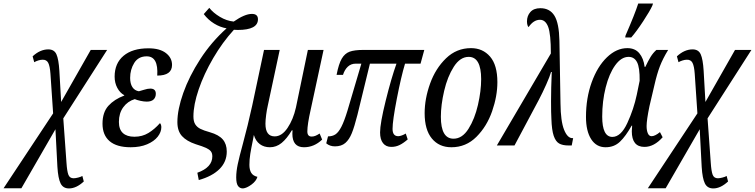

<svg xmlns="http://www.w3.org/2000/svg" viewBox="-124 -816 4235 1077"><path d="M174 -180 159 -402Q156 -445 146.5 -463.5Q137 -482 114 -481Q104 -481 91 -477Q78 -473 68 -467L59 -500Q101 -539 147 -539Q180 -539 192.5 -511.5Q205 -484 209 -419L219 -244L385 -536H477L231 -152L249 98Q252 144 259.5 164Q267 184 289 184Q299 184 314.5 180Q330 176 338 171L346 202Q304 241 263 241Q230 241 216 213Q202 185 198 120L187 -91L-4 240H-104Z M451 -122Q451 -186 484 -222.5Q517 -259 573 -280V-282Q549 -295 534 -323Q519 -351 519 -386Q519 -461 569 -503Q619 -545 709 -545Q772 -545 806.5 -518.5Q841 -492 841 -452Q841 -392 758 -392Q765 -500 699 -500Q652 -500 629 -463Q606 -426 606 -379Q606 -347 618.5 -327.5Q631 -308 655 -304Q664 -306 684 -312.5Q704 -319 719 -319Q750 -319 750 -290Q750 -270 737.5 -258Q725 -246 699 -246Q683 -246 663 -250.5Q643 -255 632 -260Q592 -248 567.5 -214.5Q543 -181 543 -132Q543 -90 565.5 -69.5Q588 -49 630 -49Q674 -49 708.5 -70Q743 -91 773 -125Q776 -124 778.5 -117Q781 -110 781 -103Q781 -75 760.5 -49Q740 -23 701 -6.5Q662 10 609 10Q531 10 491 -24Q451 -58 451 -122Z M983 153Q1067 123 1067 61Q1067 43 1058.5 32.5Q1050 22 1031.5 13.5Q1013 5 974 -7Q923 -24 897 -52.5Q871 -81 871 -131Q871 -201 904 -294.5Q937 -388 999.5 -484.5Q1062 -581 1147 -657Q1111 -663 1077 -684Q1043 -705 1019 -737L1050 -772Q1072 -744 1109.5 -721.5Q1147 -699 1187 -695Q1249 -738 1289 -738Q1323 -738 1323 -708Q1323 -648 1210 -648L1188 -649Q1124 -579 1072 -490Q1020 -401 990.5 -314.5Q961 -228 961 -163Q961 -135 971 -119Q981 -103 999.5 -93.5Q1018 -84 1054 -74Q1103 -60 1125.5 -34Q1148 -8 1148 34Q1148 92 1107 132.5Q1066 173 991 194Z M1201 179Q1201 146 1209.5 105.5Q1218 65 1238 -8Q1266 -111 1291 -225L1357 -536H1445L1378 -223Q1373 -202 1369 -172Q1365 -142 1365 -122Q1365 -51 1417 -51Q1457 -51 1489 -98.5Q1521 -146 1536 -213L1603 -536H1691L1619 -202Q1600 -118 1600 -79Q1600 -50 1624 -50Q1635 -50 1645 -54Q1655 -58 1669 -67L1683 -33Q1638 10 1581 10Q1516 10 1516 -66Q1516 -78 1517 -85H1513Q1485 -38 1455.5 -14Q1426 10 1390 10Q1357 10 1333.5 -7.5Q1310 -25 1300 -59Q1296 -41 1295 -32Q1285 16 1280 47Q1275 78 1275 109Q1275 136 1285 153Q1295 170 1320 176Q1313 200 1286.5 219.5Q1260 239 1239 241Q1221 241 1211 227Q1201 213 1201 179Z M2008 -73Q2008 -124 2039.5 -251Q2071 -378 2100 -459H1951L1881 -172Q1864 -105 1849.5 -69Q1835 -33 1813 -14Q1791 5 1755 5Q1726 5 1706 -12L1716 -51Q1741 -51 1758 -62.5Q1775 -74 1791 -105Q1807 -136 1825 -195L1903 -459H1872Q1845 -459 1827 -442Q1809 -425 1800 -396H1764Q1776 -458 1793 -487Q1810 -516 1837 -526Q1864 -536 1915 -536H2256L2235 -459H2148Q2126 -386 2102 -262.5Q2078 -139 2078 -93Q2078 -52 2110 -52Q2118 -52 2130.5 -56.5Q2143 -61 2152 -67L2163 -34Q2139 -13 2117.5 -2.5Q2096 8 2071 8Q2041 8 2024.5 -13Q2008 -34 2008 -73Z M2258 -181Q2258 -262 2288.5 -347Q2319 -432 2378 -489Q2437 -546 2518 -546Q2584 -546 2625 -498.5Q2666 -451 2666 -355Q2666 -277 2636.5 -192Q2607 -107 2548.5 -48.5Q2490 10 2408 10Q2339 10 2298.5 -39Q2258 -88 2258 -181ZM2575 -372Q2575 -497 2505 -497Q2457 -497 2421.5 -441.5Q2386 -386 2367.5 -306.5Q2349 -227 2349 -161Q2349 -38 2420 -38Q2469 -38 2504 -93.5Q2539 -149 2557 -227.5Q2575 -306 2575 -372Z M2966 -516Q2966 -625 2951 -665Q2936 -705 2905 -705Q2869 -705 2841 -664Q2837 -667 2834.5 -676Q2832 -685 2832 -696Q2832 -727 2851 -748.5Q2870 -770 2907 -770Q2960 -770 2986 -728Q3012 -686 3014 -587L3020 -236Q3021 -136 3040 -88.5Q3059 -41 3087 -41H3091L3083 0H3065Q3032 0 3012.5 -11Q2993 -22 2982 -54Q2971 -86 2969 -149Q2967 -180 2967 -248Q2967 -320 2971 -412H2967Q2961 -389 2940 -342Q2919 -295 2899 -257L2762 0H2663Z M3163 -160Q3163 -266 3195 -354.5Q3227 -443 3280.5 -494.5Q3334 -546 3395 -546Q3438 -546 3462 -517.5Q3486 -489 3492 -441H3496Q3512 -475 3525.5 -497Q3539 -519 3558 -536H3624Q3594 -487 3577.5 -444Q3561 -401 3547 -339L3519 -220Q3503 -142 3503 -109Q3503 -84 3510 -68Q3517 -52 3531 -52Q3550 -52 3578 -75L3593 -46Q3545 8 3491 8Q3420 8 3420 -80Q3420 -89 3422 -111H3419Q3386 -52 3353.5 -21Q3321 10 3273 10Q3221 10 3192 -35.5Q3163 -81 3163 -160ZM3448 -285 3464 -363Q3465 -437 3449.5 -467Q3434 -497 3402 -497Q3361 -497 3327 -450Q3293 -403 3273.5 -325.5Q3254 -248 3254 -162Q3254 -48 3311 -48Q3359 -48 3395 -126Q3431 -204 3448 -285ZM3385 -617Q3438 -739 3456 -796H3539L3535 -784Q3522 -755 3484 -697Q3446 -639 3417 -606H3383Z M3788 -180 3773 -402Q3770 -445 3760.5 -463.5Q3751 -482 3728 -481Q3718 -481 3705 -477Q3692 -473 3682 -467L3673 -500Q3715 -539 3761 -539Q3794 -539 3806.5 -511.5Q3819 -484 3823 -419L3833 -244L3999 -536H4091L3845 -152L3863 98Q3866 144 3873.5 164Q3881 184 3903 184Q3913 184 3928.5 180Q3944 176 3952 171L3960 202Q3918 241 3877 241Q3844 241 3830 213Q3816 185 3812 120L3801 -91L3610 240H3510Z"/></svg>

Font: Noto Serif Cond
Style: Italic
Weight: 400
Width: 3
Italic angle: -12°
Designer: Monotype Design Team
Foundry: Monotype Imaging Inc.
Version: Version 1.001